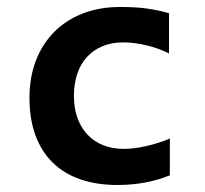

<svg xmlns="http://www.w3.org/2000/svg" viewBox="-20 -524 590 553"><path d="M469.2 -19Q434.1 -4.9 396.5 2Q358.9 8.8 317.9 8.8Q258.8 8.8 211.9 -7.3Q165 -23.4 132.3 -55.2Q99.6 -86.9 82.3 -133.8Q64.9 -180.7 64.9 -242.2Q64.9 -301.8 83.7 -350.1Q102.5 -398.4 136.7 -432.6Q170.9 -466.8 219 -485.4Q267.1 -503.9 326.2 -503.9Q374.5 -503.9 407.5 -498.8Q440.4 -493.7 466.8 -485.8V-370.1Q436.5 -385.3 401.1 -393.6Q365.7 -401.9 334 -401.9Q300.8 -401.9 274.4 -390.6Q248 -379.4 230 -359.4Q211.9 -339.4 202.4 -310.8Q192.9 -282.2 192.9 -248Q192.9 -212.4 203.1 -184.1Q213.4 -155.8 232.2 -136Q251 -116.2 277.3 -105.7Q303.7 -95.2 335.9 -95.2Q351.6 -95.2 368.9 -97.4Q386.2 -99.6 403.6 -103.8Q420.9 -107.9 437.7 -113.3Q454.6 -118.7 469.2 -125Z"/></svg>

Font: Code New Roman
Style: Bold
Weight: 700
Monospace: yes
Designer: Sam Radian
Foundry: Code New Roman
Version: Version 1.508 October 19, 2014